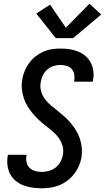

<svg xmlns="http://www.w3.org/2000/svg" viewBox="-20 -1004 564 1032"><path d="M204 8Q179 8 154 4.5Q129 1 106.5 -7.5Q84 -16 65.5 -31Q47 -46 35.5 -67Q24 -88 20.5 -113Q17 -138 21 -163Q21 -165 21.5 -167.5Q22 -170 23 -172H123Q123 -171 122.5 -169.5Q122 -168 122 -167Q119 -149 123 -131.5Q127 -114 139 -102Q151 -90 168.5 -85Q186 -80 204 -80Q223 -80 243 -85.5Q263 -91 279 -103.5Q295 -116 305 -134.5Q315 -153 318 -172Q323 -198 315.5 -222Q308 -246 294 -265Q280 -284 261.5 -299.5Q243 -315 224 -329.5Q205 -344 187.5 -360.5Q170 -377 155 -395Q140 -413 127.5 -433.5Q115 -454 107.5 -477.5Q100 -501 97.5 -526Q95 -551 100 -577Q103 -600 112.5 -622.5Q122 -645 136.5 -665Q151 -685 170.5 -700.5Q190 -716 212.5 -726Q235 -736 258.5 -739.5Q282 -743 305 -743Q330 -743 354 -739.5Q378 -736 400 -727Q422 -718 439.5 -703Q457 -688 467.5 -667.5Q478 -647 481.5 -623Q485 -599 480 -574Q480 -572 479.5 -569.5Q479 -567 479 -565H378Q379 -566 379 -567.5Q379 -569 379 -570Q382 -587 379 -604Q376 -621 365.5 -633Q355 -645 338.5 -650Q322 -655 305 -655Q286 -655 267.5 -649Q249 -643 234 -630Q219 -617 210.5 -599Q202 -581 199 -563Q194 -537 201 -513Q208 -489 222.5 -470Q237 -451 255.5 -436Q274 -421 292.5 -406Q311 -391 329 -375Q347 -359 362 -340.5Q377 -322 389.5 -301.5Q402 -281 409.5 -258Q417 -235 419.5 -209.5Q422 -184 418 -158Q414 -135 404 -112Q394 -89 378.5 -69Q363 -49 342.5 -33.5Q322 -18 299 -8.5Q276 1 252 4.5Q228 8 204 8ZM280 -799 175 -931 249 -979 334 -855 461 -984 524 -926 373 -799Z"/></svg>

Font: Iosevka SS04 Semibold Oblique
Style: Regular
Weight: 600
Italic angle: -9°
Monospace: yes
Designer: Belleve Invis
Foundry: Belleve Invis
Version: Version 19.0.0; ttfautohint (v1.8.4)